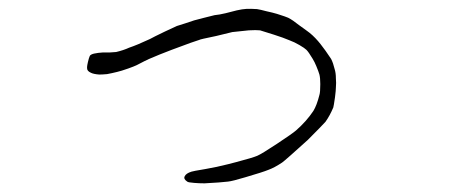

<svg xmlns="http://www.w3.org/2000/svg" viewBox="-20 -415 1040 443"><path d="M731 -298Q742 -282 744 -279Q749 -269 752 -256Q755 -247 755 -234Q756 -224 755 -213Q755 -207 753 -191Q750 -170 749 -167Q741 -148 731 -134Q723 -125 690 -92Q684 -87 651 -57Q634 -42 631 -40Q613 -28 599 -23Q587 -18 546 -6Q516 3 506 4Q490 6 452 8Q439 8 428 7Q414 6 412 4Q403 -2 406 -8Q409 -15 422 -19Q424 -20 454 -25Q470 -28 480 -30Q511 -37 525 -41Q563 -51 573.5 -55.5Q584 -60 619.5 -83.5Q655 -107 663 -114Q687 -135 703 -159Q711 -172 717 -196Q719 -202 719 -221Q719 -235 717 -243Q715 -250 710 -262Q706 -272 701 -280Q692 -295 687 -300Q683 -304 671 -311Q659 -318 648 -322Q634 -328 612 -335Q584 -344 580 -345Q571 -346 554 -345Q533 -343 516 -341Q511 -340 479 -332Q440 -324 440 -323Q432 -321 376 -300Q347 -289 324 -279Q317 -276 296 -265Q290 -262 276 -257Q259 -251 250 -249Q238 -246 227 -244Q216 -243 209 -243Q196 -244 190 -247Q181 -251 181 -257Q180 -262 185 -280Q187 -287 189 -288Q193 -291 201 -292Q204 -293 218 -294Q227 -294 234 -294Q244 -295 248 -295Q265 -299 278 -305Q296 -311 326 -325Q333 -329 360 -342Q383 -353 388 -355Q389 -355 407 -361Q417 -364 428 -368Q446 -373 451 -374Q451 -374 475 -380Q486 -381 500.5 -384.5Q515 -388 526 -391Q539 -394 548.5 -394.5Q558 -395 573 -394Q580 -393 595 -389Q609 -386 619 -383Q641 -376 645 -374Q655 -369 670 -357Q674 -354 688 -344Q701 -335 714 -320Q717 -317 731 -298Z"/></svg>

Font: ToneOZ-Pinyin-Tsuipita-TC
Style: Regular
Weight: 400
Designer: ÂÆ£ÂøóÂáåJeffrey Xuan(jeffreyx@gmail.com, ToneOZ.com) ÈòøÂù§(cjkFonts)
Foundry: ToneOZ
Version: Version 0.24071